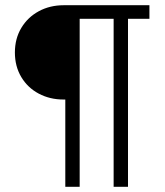

<svg xmlns="http://www.w3.org/2000/svg" viewBox="-20 -715 631 735"><path d="M230 -334H223Q171 -334 128.5 -356.5Q86 -379 61.5 -420Q37 -461 37 -514Q37 -567 61.5 -608Q86 -649 128.5 -672Q171 -695 224 -695H552V-643H470V0H415V-643H285V0H230Z"/></svg>

Font: Cairo Light
Style: Regular
Weight: 300
Designer: Mohamed Gaber, Accademia di Belle Arti di Urbino and others
Foundry: Kief Type Foundry, Accademia di Belle Arti di Urbino and others
Version: Version 3.011